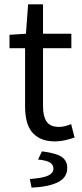

<svg xmlns="http://www.w3.org/2000/svg" viewBox="-20 -642 378 888"><path d="M235 12Q196 12 169.5 0Q143 -12 126.5 -33Q110 -54 103 -84Q96 -114 96 -150V-419H24V-481L100 -486L110 -622H179V-486H310V-419H179V-149Q179 -104 195.5 -79.5Q212 -55 254 -55Q267 -55 282 -59Q297 -63 309 -68L325 -6Q305 1 281.5 6.5Q258 12 235 12ZM126 226 118 186Q181 181 204 169.5Q227 158 227 138Q227 118 209 108.5Q191 99 156 96L174 58Q239 66 265 83.5Q291 101 291 135Q291 179 248.5 200.5Q206 222 126 226Z"/></svg>

Font: Pinyin1712
Style: Regular
Weight: 400
Version: Version 1